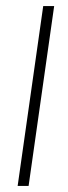

<svg xmlns="http://www.w3.org/2000/svg" viewBox="-20 -611 224 631"><path d="M38 0 122 -591H158L74 0Z"/></svg>

Font: Alumni Sans Thin ExtraLight
Style: Italic
Weight: 250
Italic angle: -8°
Version: Version 1.016